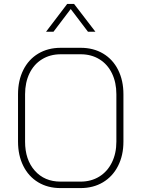

<svg xmlns="http://www.w3.org/2000/svg" viewBox="-20 -952 722 980"><path d="M72 -229V-471Q72 -541 99 -595Q126 -649 175.5 -678.5Q225 -708 290 -708H392Q457 -708 506.5 -678.5Q556 -649 583 -595Q610 -541 610 -471V-229Q610 -159 582.5 -105Q555 -51 505.5 -21.5Q456 8 391 8H289Q224 8 175 -21.5Q126 -51 99 -105Q72 -159 72 -229ZM391 -25Q445 -25 486.5 -50.5Q528 -76 551 -122.5Q574 -169 574 -229V-471Q574 -531 551.5 -577.5Q529 -624 487.5 -649.5Q446 -675 392 -675H290Q236 -675 194.5 -649.5Q153 -624 130.5 -577.5Q108 -531 108 -471V-229Q108 -137 157.5 -81Q207 -25 289 -25ZM323 -932H358L467 -790H429L341 -906L253 -790H215Z"/></svg>

Font: Bai Jamjuree ExtraLight
Style: Regular
Weight: 275
Designer: Katatrad Aksorn Co.,Ltd.
Foundry: Cadson Demak Co.,Ltd.
Version: Version 1.000; ttfautohint (v1.6)